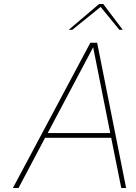

<svg xmlns="http://www.w3.org/2000/svg" viewBox="-20 -947 683 967"><path d="M598.1 -796.9H581.1L486.8 -912.1L344.2 -796.9H326.2L479 -926.8H500ZM535.2 -276.9 449.2 -709 220.2 -276.9ZM615.2 0H590.8L540 -252.9H207L73.2 0H44.9L435.1 -731.9H469.2Z"/></svg>

Font: Squarion Thin
Style: Italic
Weight: 100
Designer: Natanael Gama
Version: Version 1.00;September 12, 2019;FontCreator 11.5.0.2425 64-b